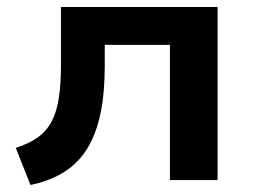

<svg xmlns="http://www.w3.org/2000/svg" viewBox="-20 -514 727 548"><path d="M67 14 25 -92Q63 -104 88 -122Q113 -140 127.5 -167.5Q142 -195 148 -235Q154 -275 154 -330V-494H601V0H465V-386H279V-326Q279 -249 267 -191Q255 -133 230 -91.5Q205 -50 164.5 -24Q124 2 67 14Z"/></svg>

Font: Nunito Sans 10pt SemiExpanded
Style: Bold
Weight: 700
Width: 6
Designer: Vernon Adams
Foundry: Vernon Adams
Version: Version 3.101;gftools[0.9.27]